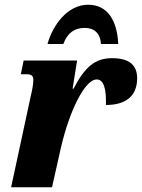

<svg xmlns="http://www.w3.org/2000/svg" viewBox="-20 -792 600 812"><path d="M181 -606H248C265 -654 297 -674 338 -674C378 -674 404 -652 407 -606H480C476 -703 436 -772 353 -772C264 -772 202 -683 181 -606ZM111 -390 27 0H200L238 -169C273 -320 338 -456 389 -456C419 -456 430 -415 428 -348C510 -348 560 -384 560 -461C560 -518 525 -546 454 -546C382 -546 339 -509 291 -417H287L306 -536H80L68 -478H95C114 -478 121 -469 121 -456C121 -434 116 -411 111 -390Z"/></svg>

Font: Noto Serif Condensed Black
Style: Italic
Weight: 900
Width: 3
Italic angle: -12°
Designer: Monotype Design Team
Foundry: Monotype Imaging Inc.
Version: Version 2.013